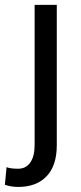

<svg xmlns="http://www.w3.org/2000/svg" viewBox="-57 -548 329 782"><path d="M174.3 -528.3V43.5Q174.3 126.5 132.8 169.9Q91.3 213.4 17.1 213.4Q-11.7 213.4 -37.1 204.6L-30.3 132.8Q-15.6 139.2 17.1 139.2Q48.8 139.2 66.4 113.8Q84 88.4 84 43.5V-528.3Z"/></svg>

Font: RobotoInd
Style: Regular
Weight: 400
Designer: Google
Version: Version 2.001101; 2014